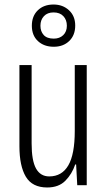

<svg xmlns="http://www.w3.org/2000/svg" viewBox="-20 -820 472 850"><path d="M364 -532V0H322L317 -92H313Q299 -50 269.5 -20Q240 10 189 10Q123 10 94.5 -37.5Q66 -85 66 -173V-532H120V-185Q120 -109 139.5 -74Q159 -39 198 -39Q254 -39 282.5 -88Q311 -137 311 -240V-532ZM218 -613Q175 -613 148 -638Q121 -663 121 -706Q121 -749 147.5 -774.5Q174 -800 217 -800Q258 -800 285.5 -774.5Q313 -749 313 -707Q313 -664 286.5 -638.5Q260 -613 218 -613ZM218 -649Q244 -649 260 -664.5Q276 -680 276 -706Q276 -732 260.5 -748.5Q245 -765 217 -765Q190 -765 174.5 -748.5Q159 -732 159 -706Q159 -681 173.5 -665Q188 -649 218 -649Z"/></svg>

Font: Noto Sans Tamil ExtraCondensed Light
Style: Regular
Weight: 300
Width: 2
Designer: Jelle Bosma - Monotype Design Team
Foundry: Monotype Imaging Inc.
Version: Version 2.004; ttfautohint (v1.8.4.7-5d5b)